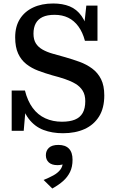

<svg xmlns="http://www.w3.org/2000/svg" viewBox="-20 -747 661 1101"><path d="M335 -49Q380 -49 409.5 -61Q439 -73 454 -99Q469 -125 469 -167Q469 -203 454 -227Q439 -251 413 -266.5Q387 -282 353 -293.5Q319 -305 280 -315Q238 -327 199.5 -341.5Q161 -356 131 -379.5Q101 -403 84 -440Q67 -477 67 -533Q67 -595 94 -638Q121 -681 170 -704Q219 -727 285 -727Q339 -727 379.5 -710.5Q420 -694 447.5 -655.5Q475 -617 489 -552L460 -577L475 -715H539V-513H467Q454 -562 429.5 -595.5Q405 -629 371 -645.5Q337 -662 293 -662Q251 -662 224.5 -649.5Q198 -637 185 -613Q172 -589 172 -554Q172 -520 185.5 -498.5Q199 -477 223.5 -463Q248 -449 281 -439.5Q314 -430 354 -419Q396 -407 436 -392.5Q476 -378 508.5 -354Q541 -330 559.5 -293Q578 -256 578 -200Q578 -127 548 -79Q518 -31 465 -7Q412 17 341 17Q279 17 229 -2Q179 -21 144.5 -66Q110 -111 96 -187L130 -159L116 3H47V-228H123Q138 -168 167.5 -128Q197 -88 240 -68.5Q283 -49 335 -49ZM280 334 230 285Q262 272 286.5 258.5Q311 245 325.5 226.5Q340 208 340 183L354 190Q345 195 333 197.5Q321 200 310 200Q277 200 260 184.5Q243 169 243 143Q243 117 260.5 100.5Q278 84 315 84Q355 84 375.5 105.5Q396 127 396 169Q396 210 381.5 239.5Q367 269 341.5 291.5Q316 314 280 334Z"/></svg>

Font: Roboto Serif SemiCondensed Medium
Style: Regular
Weight: 500
Width: 4
Designer: Greg Gazdowicz
Foundry: Commercial Type
Version: Version 1.007